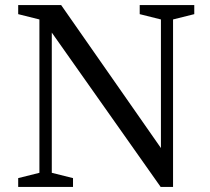

<svg xmlns="http://www.w3.org/2000/svg" viewBox="-20 -740 833 760"><path d="M136 -663V-56L52 -35V0H269V-35L185 -56V-611L616 0H665V-663L749 -684V-720H533V-684L617 -663V-154L222 -720H52V-684Z"/></svg>

Font: GradeGX
Style: Regular
Weight: 100
Width: 1
Designer: Adam Twardoch
Foundry: Adam Twardoch
Version: Version 2.002; DEVELOPMENT